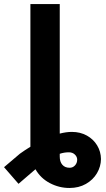

<svg xmlns="http://www.w3.org/2000/svg" viewBox="-101 -727 521 946"><path d="M193.4 -707V-68.8Q225.6 -77.1 252.9 -77.1Q294.4 -77.1 326.9 -59.1Q359.4 -41 377.7 -10.5Q396 20 396.5 56.6Q396 93.8 376.7 126.5Q357.4 159.2 322.3 179.2Q287.1 199.2 241.2 199.2Q190.4 199.2 144.8 175.3Q99.1 151.4 73.7 106.9L-9.8 178.7L-81.1 96.7L-2.9 30.3Q22.9 11.7 48.8 -3.9V-707ZM242.2 99.6Q257.8 99.6 268.6 87.9Q279.3 76.2 279.3 59.6Q279.3 45.4 267.8 34.4Q256.3 23.4 238.3 23.4Q214.8 23.4 193.4 30.8V44.9Q193.4 69.8 206.1 84.7Q218.8 99.6 242.2 99.6Z"/></svg>

Font: Pretendard JP
Style: Bold
Weight: 700
Designer: Base glyphs from Inter by Rasmus Andersson; Hangeul glyphs from Noto Sans CJK(Source Han Sans) by Jang Soo-young and Kan
Foundry: Kil Hyung-jin
Version: Version 1.309